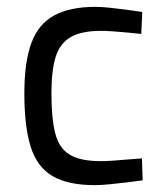

<svg xmlns="http://www.w3.org/2000/svg" viewBox="-20 -530 476 560"><path d="M257 10Q178 10 133 -16.5Q88 -43 69.5 -102Q51 -161 51 -258Q51 -349 71.5 -404.5Q92 -460 138 -485Q184 -510 258 -510Q275 -510 299.5 -507.5Q324 -505 350 -501.5Q376 -498 395 -495L392 -431Q375 -433 353 -435Q331 -437 310 -438.5Q289 -440 275 -440Q218 -440 186.5 -422Q155 -404 142.5 -364.5Q130 -325 130 -258Q130 -185 141 -141.5Q152 -98 183 -79Q214 -60 275 -60Q289 -60 310.5 -61.5Q332 -63 354.5 -65Q377 -67 394 -68L396 -4Q376 -1 350 2Q324 5 299 7.5Q274 10 257 10Z"/></svg>

Font: Cairo
Style: Regular
Weight: 400
Designer: Mohamed Gaber, Accademia di Belle Arti di Urbino
Foundry: Kief Type Foundry, Accademia di Belle Arti di Urbino
Version: Version 3.120